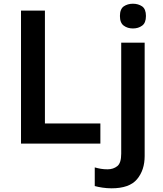

<svg xmlns="http://www.w3.org/2000/svg" viewBox="-20 -771 877 1031"><path d="M624 -685.1C624 -660.2 630.9 -643.1 644.5 -633.3C658.2 -623 674.8 -618.2 693.8 -618.2C712.9 -618.2 729.5 -623 743.2 -633.3C756.8 -643.1 763.7 -660.2 763.7 -685.1C763.7 -710 756.8 -727.1 743.2 -736.8C729.5 -746.1 712.9 -751 693.8 -751C674.8 -751 658.2 -746.1 644.5 -736.8C630.9 -727.1 624 -710 624 -685.1ZM519 0V-107.9H221.2V-713.9H92.8V0ZM578.6 240.2C642.6 240.2 688.5 224.1 715.8 191.4C743.2 158.7 756.8 117.2 756.8 66.9V-542H630.9V54.2C630.9 87.4 624 109.9 609.9 121.1C595.7 132.3 578.6 138.2 557.6 138.2C530.8 138.2 511.7 134.3 488.8 127.9V228C511.7 234.4 545.4 240.2 578.6 240.2Z"/></svg>

Font: Noto Reveo Sans
Style: Regular
Weight: 600
Designer: Monotype Design Team
Foundry: Monotype Imaging Inc.
Version: Version 2.007